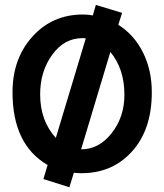

<svg xmlns="http://www.w3.org/2000/svg" viewBox="-20 -707 684 801"><path d="M32.2 -322.3Q32.2 -461.9 115.2 -554.2Q198.2 -646.5 326.2 -646.5Q348.6 -646.5 367.2 -642.6L379.9 -686.5L489.3 -653.3L473.6 -603.5Q539.1 -562.5 576.2 -488.8Q613.3 -415 613.3 -322.3Q613.3 -163.1 527.3 -71.3Q446.3 15.6 319.3 15.6Q308.6 15.6 288.1 13.7L269.5 74.2L161.1 40L178.7 -18.6Q32.2 -103.5 32.2 -322.3ZM318.4 -84H319.3Q392.6 -84 445.8 -151.4Q499 -218.8 499 -311.5Q499 -419.9 440.4 -490.2ZM147.5 -313.5Q147.5 -203.1 212.9 -131.8L337.9 -546.9Q333 -547.9 324.2 -547.9Q248 -547.9 197.8 -478.5Q147.5 -409.2 147.5 -313.5Z"/></svg>

Font: Puritan
Style: Bold
Weight: 700
Version: 2.1